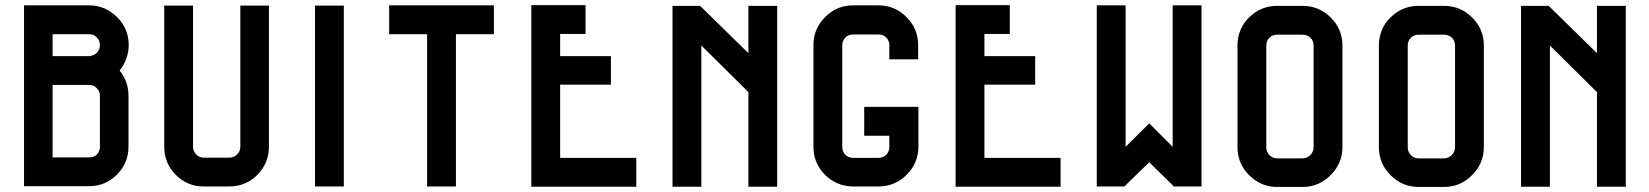

<svg xmlns="http://www.w3.org/2000/svg" viewBox="-20 -740 6536 761"><path d="M454.1 -460.9Q470.7 -439.5 480.5 -414.1Q489.3 -387.7 489.3 -360.4Q489.3 -293 489.3 -159.2Q489.3 -93.8 443.4 -47.9Q397.5 -2 333 -2Q247.1 -2 75.2 -2Q75.2 -121.1 75.2 -360.4Q75.2 -479.5 75.2 -718.8Q161.1 -718.8 333 -718.8Q397.5 -718.8 444.3 -671.9Q490.2 -626 490.2 -561.5Q490.2 -533.2 480.5 -507.8Q471.7 -481.4 454.1 -460.9ZM188.5 -604.5Q188.5 -576.2 188.5 -517.6Q236.3 -517.6 333 -517.6Q341.8 -517.6 349.6 -521.5Q357.4 -524.4 363.3 -530.3Q369.1 -536.1 373 -544.9Q376 -552.7 376 -561.5Q376 -570.3 373 -578.1Q369.1 -585.9 363.3 -591.8Q357.4 -598.6 349.6 -601.6Q341.8 -604.5 333 -604.5Q284.2 -604.5 188.5 -604.5ZM376 -159.2Q376 -226.6 376 -360.4Q376 -369.1 373 -377Q369.1 -384.8 363.3 -390.6Q357.4 -397.5 349.6 -400.4Q341.8 -403.3 333 -403.3Q284.2 -403.3 188.5 -403.3Q188.5 -307.6 188.5 -116.2Q237.3 -116.2 333 -116.2Q341.8 -116.2 350.6 -119.1Q358.4 -122.1 364.3 -127.9Q370.1 -134.8 373 -142.6Q376 -149.4 377 -158.2Q377 -158.2 377 -159.2Q376 -159.2 376 -159.2Z M932.6 -717.8Q970.7 -717.8 1045.9 -717.8Q1045.9 -531.2 1045.9 -158.2Q1045.9 -93.8 1000 -46.9Q954.1 -1 888.7 -1Q855.5 -1 788.1 -1Q787.1 -1 786.1 -1Q722.7 -1 676.8 -46.9Q630.9 -92.8 630.9 -158.2Q630.9 -344.7 630.9 -717.8Q668.9 -717.8 745.1 -717.8Q745.1 -531.2 745.1 -158.2Q745.1 -140.6 757.8 -127.9Q769.5 -115.2 788.1 -115.2Q821.3 -115.2 888.7 -115.2Q907.2 -115.2 919.9 -127.9Q932.6 -140.6 932.6 -158.2Q932.6 -344.7 932.6 -717.8Z M1342.8 -717.8Q1342.8 -479.5 1342.8 -1Q1304.7 -1 1228.5 -1Q1228.5 -121.1 1228.5 -360.4Q1228.5 -479.5 1228.5 -717.8Q1266.6 -717.8 1342.8 -717.8Z M1937.5 -718.8Q1937.5 -680.7 1937.5 -604.5Q1887.7 -604.5 1787.1 -604.5Q1787.1 -403.3 1787.1 -1Q1749 -1 1672.9 -1Q1672.9 -202.1 1672.9 -604.5Q1672.9 -604.5 1672.9 -604.5Q1623 -604.5 1522.5 -604.5Q1522.5 -642.6 1522.5 -718.8Q1661.1 -718.8 1937.5 -718.8Z M2502 -114.3Q2502 -76.2 2502 0Q2363.3 0 2085.9 0Q2085.9 -240.2 2085.9 -719.7Q2157.2 -719.7 2300.8 -719.7Q2300.8 -681.6 2300.8 -605.5Q2267.6 -605.5 2200.2 -605.5Q2200.2 -576.2 2200.2 -517.6Q2266.6 -517.6 2401.4 -517.6Q2401.4 -479.5 2401.4 -404.3Q2334 -404.3 2200.2 -404.3Q2200.2 -307.6 2200.2 -114.3Q2300.8 -114.3 2502 -114.3Z M2946.3 -716.8Q2984.4 -716.8 3060.5 -716.8Q3060.5 -477.5 3060.5 0Q3022.5 0 2946.3 0Q2946.3 -125 2946.3 -375Q2883.8 -436.5 2759.8 -559.6Q2759.8 -373 2759.8 0Q2721.7 0 2645.5 0Q2645.5 -239.3 2645.5 -716.8Q2681.6 -716.8 2754.9 -716.8Q2819.3 -654.3 2946.3 -529.3Q2946.3 -591.8 2946.3 -716.8Z M3504.9 -503.9Q3504.9 -522.5 3504.9 -560.5Q3504.9 -578.1 3493.2 -590.8Q3480.5 -603.5 3461.9 -603.5Q3428.7 -603.5 3361.3 -603.5Q3342.8 -603.5 3330.1 -590.8Q3318.4 -578.1 3318.4 -560.5Q3318.4 -425.8 3318.4 -158.2Q3318.4 -139.6 3330.1 -127Q3342.8 -114.3 3361.3 -114.3Q3394.5 -114.3 3461.9 -114.3Q3480.5 -114.3 3493.2 -127Q3504.9 -139.6 3504.9 -158.2Q3504.9 -172.9 3504.9 -202.1Q3471.7 -202.1 3405.3 -202.1Q3405.3 -240.2 3405.3 -316.4Q3476.6 -316.4 3620.1 -316.4Q3620.1 -263.7 3620.1 -159.2Q3620.1 -93.8 3574.2 -47.9Q3527.3 -1 3462.9 -1Q3428.7 -1 3361.3 -1Q3360.4 -1 3359.4 -1Q3295.9 -2 3250 -46.9Q3204.1 -92.8 3204.1 -159.2Q3204.1 -293 3204.1 -561.5Q3204.1 -626 3250 -671.9Q3295.9 -718.8 3361.3 -718.8Q3394.5 -718.8 3461.9 -718.8Q3527.3 -718.8 3573.2 -671.9Q3619.1 -626 3619.1 -561.5Q3619.1 -542 3619.1 -504.9Q3581.1 -504.9 3504.9 -504.9Q3504.9 -503.9 3504.9 -503.9Z M4183.6 -114.3Q4183.6 -76.2 4183.6 0Q4044.9 0 3767.6 0Q3767.6 -240.2 3767.6 -719.7Q3838.9 -719.7 3982.4 -719.7Q3982.4 -681.6 3982.4 -605.5Q3949.2 -605.5 3881.8 -605.5Q3881.8 -576.2 3881.8 -517.6Q3948.2 -517.6 4083 -517.6Q4083 -479.5 4083 -404.3Q4015.6 -404.3 3881.8 -404.3Q3881.8 -307.6 3881.8 -114.3Q3982.4 -114.3 4183.6 -114.3Z M4627.9 -718.8Q4666 -718.8 4742.2 -718.8Q4742.2 -479.5 4742.2 -1Q4706.1 -1 4632.8 -1Q4599.6 -33.2 4535.2 -96.7Q4502 -65.4 4436.5 -1Q4400.4 -1 4327.1 -1Q4327.1 -240.2 4327.1 -718.8Q4365.2 -718.8 4441.4 -718.8Q4441.4 -532.2 4441.4 -158.2Q4472.7 -189.5 4535.2 -251Q4566.4 -219.7 4627.9 -158.2Q4627.9 -345.7 4627.9 -718.8Z M5300.8 -559.6Q5300.8 -425.8 5300.8 -157.2Q5300.8 -91.8 5253.9 -45.9Q5208 1 5142.6 1Q5109.4 1 5042 1Q4977.5 1 4930.7 -45.9Q4884.8 -91.8 4884.8 -157.2Q4884.8 -207 4884.8 -307.6Q4884.8 -391.6 4884.8 -559.6Q4884.8 -625 4930.7 -670.9Q4977.5 -716.8 5042 -716.8Q5076.2 -716.8 5142.6 -716.8Q5208 -716.8 5253.9 -670.9Q5300.8 -625 5300.8 -559.6ZM5186.5 -157.2Q5186.5 -291 5186.5 -559.6Q5186.5 -578.1 5173.8 -590.8Q5161.1 -602.5 5142.6 -602.5Q5109.4 -602.5 5042 -602.5Q5024.4 -602.5 5011.7 -590.8Q4999 -578.1 4999 -559.6Q4999 -424.8 4999 -156.2Q4999 -137.7 5011.7 -125Q5024.4 -112.3 5042 -112.3Q5076.2 -112.3 5142.6 -112.3Q5161.1 -112.3 5173.8 -126Q5186.5 -138.7 5186.5 -157.2Z M5861.3 -559.6Q5861.3 -425.8 5861.3 -157.2Q5861.3 -91.8 5814.5 -45.9Q5768.6 1 5703.1 1Q5669.9 1 5602.5 1Q5538.1 1 5491.2 -45.9Q5445.3 -91.8 5445.3 -157.2Q5445.3 -207 5445.3 -307.6Q5445.3 -391.6 5445.3 -559.6Q5445.3 -625 5491.2 -670.9Q5538.1 -716.8 5602.5 -716.8Q5636.7 -716.8 5703.1 -716.8Q5768.6 -716.8 5814.5 -670.9Q5861.3 -625 5861.3 -559.6ZM5747.1 -157.2Q5747.1 -291 5747.1 -559.6Q5747.1 -578.1 5734.4 -590.8Q5721.7 -602.5 5703.1 -602.5Q5669.9 -602.5 5602.5 -602.5Q5585 -602.5 5572.3 -590.8Q5559.6 -578.1 5559.6 -559.6Q5559.6 -424.8 5559.6 -156.2Q5559.6 -137.7 5572.3 -125Q5585 -112.3 5602.5 -112.3Q5636.7 -112.3 5703.1 -112.3Q5721.7 -112.3 5734.4 -126Q5747.1 -138.7 5747.1 -157.2Z M6309.6 -716.8Q6347.7 -716.8 6423.8 -716.8Q6423.8 -477.5 6423.8 0Q6385.7 0 6309.6 0Q6309.6 -125 6309.6 -375Q6247.1 -436.5 6123 -559.6Q6123 -373 6123 0Q6085 0 6008.8 0Q6008.8 -239.3 6008.8 -716.8Q6044.9 -716.8 6118.2 -716.8Q6182.6 -654.3 6309.6 -529.3Q6309.6 -591.8 6309.6 -716.8Z"/></svg>

Font: Via Messena
Style: Regular
Weight: 400
Designer: Edward Sonnex
Version: 1.0